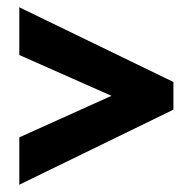

<svg xmlns="http://www.w3.org/2000/svg" viewBox="-20 -623 525 527"><path d="M33 -246 286 -360 33 -472V-603L456 -398V-322L33 -116Z"/></svg>

Font: Noto Sans Thai ExtCond ExtBd
Style: Regular
Weight: 800
Width: 2
Designer: Monotype Design Team
Foundry: Monotype Imaging Inc.
Version: Version 2.002; ttfautohint (v1.8.4.7-5d5b)